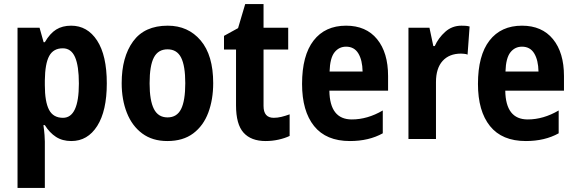

<svg xmlns="http://www.w3.org/2000/svg" viewBox="-20 -682 2821 942"><path d="M329 -556Q409 -556 456.5 -483Q504 -410 504 -273Q504 -138 457 -64Q410 10 330 10Q286 10 254.5 -10.5Q223 -31 200 -68H193Q197 -40 198.5 -19.5Q200 1 200 13V240H66V-546H174L194 -475H200Q225 -518 255.5 -537Q286 -556 329 -556ZM288 -445Q242 -445 221.5 -407.5Q201 -370 200 -288V-264Q200 -183 220.5 -143.5Q241 -104 289 -104Q367 -104 367 -272Q367 -359 348 -402Q329 -445 288 -445Z M1026 -274Q1026 -194 1002 -129.5Q978 -65 928 -27.5Q878 10 801 10Q728 10 678 -27Q628 -64 602.5 -128.5Q577 -193 577 -274Q577 -402 633 -479Q689 -556 803 -556Q903 -556 964.5 -483.5Q1026 -411 1026 -274ZM714 -273Q714 -189 735 -147.5Q756 -106 802 -106Q848 -106 868.5 -147Q889 -188 889 -274Q889 -359 868.5 -399.5Q848 -440 802 -440Q756 -440 735 -400Q714 -360 714 -273Z M1323 -104Q1341 -104 1360 -108.5Q1379 -113 1401 -121V-15Q1378 -4 1347 3Q1316 10 1283 10Q1212 10 1175 -31Q1138 -72 1138 -165V-439H1079V-506L1148 -544L1183 -662H1273V-546H1394V-439H1273V-162Q1273 -104 1323 -104Z M1678 -556Q1776 -556 1830 -490Q1884 -424 1884 -309V-237H1596Q1598 -96 1706 -96Q1783 -96 1858 -140V-28Q1790 10 1697 10Q1580 10 1521 -63.5Q1462 -137 1462 -270Q1462 -410 1518.5 -483Q1575 -556 1678 -556ZM1678 -453Q1643 -453 1621 -425Q1599 -397 1597 -331H1759Q1758 -387 1738 -420Q1718 -453 1678 -453Z M2244 -556Q2252 -556 2262.5 -555.5Q2273 -555 2284 -552L2274 -414Q2268 -417 2257 -418Q2246 -419 2242 -419Q2184 -419 2151.5 -383Q2119 -347 2119 -279V0H1984V-546H2087L2106 -456H2113Q2131 -496 2164.5 -526Q2198 -556 2244 -556Z M2541 -556Q2639 -556 2693 -490Q2747 -424 2747 -309V-237H2459Q2461 -96 2569 -96Q2646 -96 2721 -140V-28Q2653 10 2560 10Q2443 10 2384 -63.5Q2325 -137 2325 -270Q2325 -410 2381.5 -483Q2438 -556 2541 -556ZM2541 -453Q2506 -453 2484 -425Q2462 -397 2460 -331H2622Q2621 -387 2601 -420Q2581 -453 2541 -453Z"/></svg>

Font: Noto Sans Malayalam Condensed
Style: Bold
Weight: 700
Width: 3
Designer: Jelle Bosma - Monotype Design Team
Foundry: Monotype Imaging Inc.
Version: Version 2.104; ttfautohint (v1.8.4.7-5d5b)